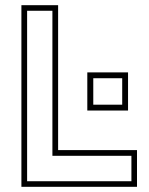

<svg xmlns="http://www.w3.org/2000/svg" viewBox="-20 -720 575 740"><path d="M62.5 0V-700H204V-141.5H508V0ZM84.5 -21.5H486.5V-119.5H182V-678.5H84.5ZM316.5 -294V-441H473.5V-294ZM339.5 -316.5H451V-418.5H339.5Z"/></svg>

Font: Tourney ExtraLight
Style: Regular
Weight: 250
Designer: Tyler Finck
Foundry: Etcetera Type Co
Version: Version 1.015